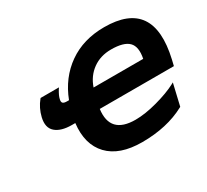

<svg xmlns="http://www.w3.org/2000/svg" viewBox="-144 -952 1284 1189"><g transform="rotate(-30 497.5 -357.5)"><path d="M967 -300H437Q415 -131 596 -131Q665 -131 753 -155Q841 -179 898 -209L911 -216L875 -62L871 -60Q741 10 563 10Q402 10 323.5 -72.5Q245 -155 262 -300H238Q161 -300 122.5 -333.5Q84 -367 100 -435Q114 -494 151 -539L154 -542H285L278 -532Q257 -497 253 -477Q248 -458 255.5 -450Q263 -442 285 -442H299Q350 -575 457 -650Q564 -725 713 -725Q1065 -725 977 -342ZM470 -434H825Q841 -514 806 -549Q771 -584 681 -584Q605 -584 549.5 -544Q494 -504 470 -434Z"/></g></svg>

Font: Passageway
Style: BdIt
Weight: 700
Foundry: Ascender Corporation
Version: Version 1.11